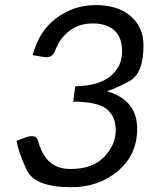

<svg xmlns="http://www.w3.org/2000/svg" viewBox="-20 -744 620 771"><path d="M530.8 -227.1Q530.8 -122.6 453.6 -57.4Q376.5 7.8 265.6 7.8Q119.6 7.8 87.2 -61.5Q54.7 -130.9 46.4 -178.7L86.4 -193.4Q97.7 -197.3 106.4 -197.3Q127 -197.3 131.8 -181.6Q148.4 -121.1 179.9 -93.3Q211.4 -65.4 263.2 -65.4Q352.1 -65.4 398.4 -114Q444.8 -162.6 444.8 -220.7Q444.8 -278.8 406.5 -307.4Q368.2 -335.9 273.9 -335.9L282.2 -397.5Q377.4 -399.4 423.8 -438.2Q470.2 -477.1 470.2 -536.1Q470.2 -595.2 438.7 -622.6Q407.2 -649.9 352.5 -649.9Q297.9 -649.9 259 -620.4Q220.2 -590.8 201.2 -540.5Q191.4 -514.2 166 -514.2Q161.1 -514.2 155.3 -515.1L111.3 -522.5Q136.2 -618.7 206.1 -671.1Q275.9 -723.6 364.7 -723.6Q453.6 -723.6 504.9 -679Q556.2 -634.3 556.2 -561.5Q556.2 -448.2 499 -417.7Q441.9 -387.2 408.7 -377.9Q530.8 -342.8 530.8 -227.1Z"/></svg>

Font: Lato-Italic
Style: Italic
Weight: 400
Italic angle: -7°
Designer: Lukasz Dziedzic
Foundry: tyPoland Lukasz Dziedzic
Version: Version 1.104; Western+Polish opensource